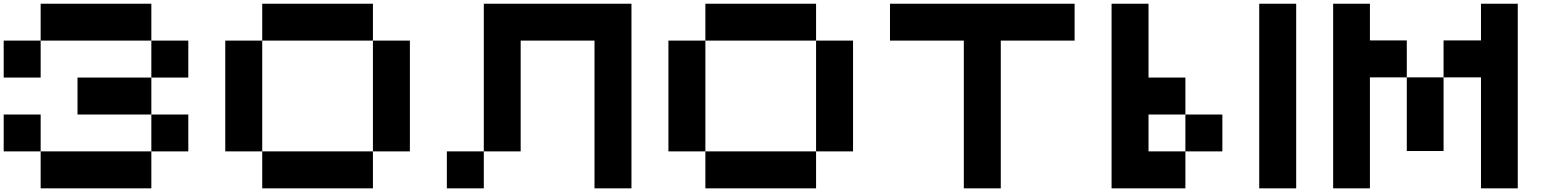

<svg xmlns="http://www.w3.org/2000/svg" viewBox="-20 -820 8441 1040"><path d="M200.2 0H0V-199.7H200.2ZM799.8 -399.9V-199.7H399.9V-399.9ZM200.2 -600.1V-799.8H799.8V-600.1ZM799.8 0V200.2H200.2V0ZM1000 0H799.8V-199.7H1000ZM1000 -399.9H799.8V-600.1H1000ZM200.2 -399.9H0V-600.1H200.2Z M1200.2 -600.1H1400.4V0H1200.2ZM2000 -799.8V-600.1H1400.4V-799.8ZM1400.4 200.2V0H2000V200.2ZM2000 -600.1H2200.2V0H2000Z M2600.6 200.2H2400.4V0H2600.6ZM3400.4 200.2H3200.2V-600.1H2800.3V0H2600.6V-799.8H3400.4Z M3600.6 -600.1H3800.8V0H3600.6ZM4400.4 -799.8V-600.1H3800.8V-799.8ZM3800.8 200.2V0H4400.4V200.2ZM4400.4 -600.1H4600.6V0H4400.4Z M4800.8 -799.8H5800.8V-600.1H5400.9V200.2H5200.7V-600.1H4800.8Z M6201.2 0H6400.9V200.2H6001V-799.8H6201.2V-399.9H6400.9V-199.7H6201.2ZM7001 200.2H6800.8V-799.8H7001ZM6601.1 0H6400.9V-199.7H6601.1Z M7600.1 -2V-400.9H7799.3V-2ZM8002 -799.8H8201.2V200.2H8002V-400.9H7799.3V-601.1H8002ZM7400.4 -601.1H7600.1V-400.9H7400.4V200.2H7201.2V-799.8H7400.4Z"/></svg>

Font: QuinqueFive
Style: Regular
Weight: 400
Monospace: yes
Designer: GGBotNet
Foundry: GGBotNet
Version: 1.1